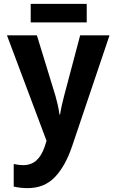

<svg xmlns="http://www.w3.org/2000/svg" viewBox="-20 -729 603 994"><path d="M123 245Q105 245 87 243Q69 241 51 237V120Q64 123 77 124.5Q90 126 99 126Q141 126 168 102Q195 78 211 31L221 0L16 -546H171L267 -233Q273 -212 278.5 -188Q284 -164 288 -136H291Q295 -162 300.5 -186Q306 -210 312 -233L395 -546H547L353 29Q318 132 263.5 188.5Q209 245 123 245ZM139 -613V-709H429V-613Z"/></svg>

Font: Noto Sans Mono SemiCondensed
Style: Bold
Weight: 700
Width: 4
Designer: Monotype Design Team
Foundry: Monotype Imaging Inc.
Version: Version 2.014